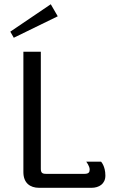

<svg xmlns="http://www.w3.org/2000/svg" viewBox="-20 -897 548 917"><path d="M255.8 -819.2 222.5 -876.7 29.2 -745.8 45.8 -716.7ZM166.7 0H416.7C452.5 0 483.3 -18.3 483.3 -58.3C483.3 -104.2 462.5 -125 462.5 -125H391.7C391.7 -125 408.3 -104.2 408.3 -87.5C408.3 -75 404.2 -66.7 383.3 -66.7H200C180.8 -66.7 175 -72.5 175 -91.7V-650H91.7V-75C91.7 -23.3 123.3 0 166.7 0Z"/></svg>

Font: BoonHome
Style: Book
Weight: 400
Designer: Sungsit Sawaiwan
Foundry: Sungsit Sawaiwan
Version: Version 0.2